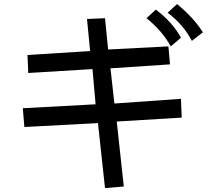

<svg xmlns="http://www.w3.org/2000/svg" viewBox="-20 -872 1040 958"><path d="M992.2 -710.9 937.5 -668Q894.5 -750 816.4 -808.6L863.3 -851.6Q945.3 -785.2 992.2 -710.9ZM882.8 -683.6 832 -640.6Q789.1 -718.8 710.9 -781.2L757.8 -824.2Q843.8 -757.8 882.8 -683.6ZM886.7 -285.2 562.5 -265.6 597.7 58.6 503.9 66.4 468.8 -257.8 101.6 -238.3 93.8 -332 457 -351.6 441.4 -527.3 121.1 -507.8 117.2 -597.7 429.7 -617.2 414.1 -777.3 503.9 -781.2 519.5 -625 820.3 -640.6 828.1 -550.8 531.2 -531.2 550.8 -355.5 882.8 -378.9Z"/></svg>

Font: WenQuanYi Micro Hei
Style: Regular
Weight: 400
Foundry: Ascender Corporation
Version: Version 0.2.0-beta